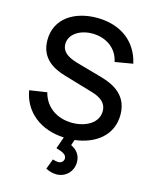

<svg xmlns="http://www.w3.org/2000/svg" viewBox="-140 -826 924 1158"><g transform="rotate(15 322.0 -247.0)"><path d="M326.5 241C381 241 427.5 198.5 427.5 138.5C427.5 95.5 404.5 65.5 367 47.5L379 12.5C506 -2.5 607 -76.5 607 -205.5C607 -346 486.5 -381.5 420 -400L287 -437.5C236 -451.5 175 -473 175 -533C175 -594.5 240.5 -637 321 -635.5C403.5 -634.5 474.5 -586 490 -504.5L602 -523.5C572.5 -656 468.5 -733 322.5 -734.5C177.5 -735 64.5 -661.5 64.5 -528C64.5 -411.5 151 -368.5 223 -347.5L407.5 -293C460.5 -277 498 -250.5 498 -198.5C498 -126.5 423.5 -83.5 337 -83.5C243.5 -83.5 167.5 -134.5 145.5 -223L36.5 -206.5C59 -75 166 8 312 14.5L286 88.5C320.5 99 351.5 108.5 351.5 135.5C351.5 151 339.5 166.5 317.5 166.5C308 166.5 296.5 164 283 159.5L259 223.5C278.5 233.5 300.5 241 326.5 241Z"/></g></svg>

Font: Eudonet SemiBold
Style: Regular
Weight: 600
Designer: Mikhail Sharanda
Foundry: Mikhail Sharanda
Version: Version 4.503;Glyphs 3.1.2 (3151)